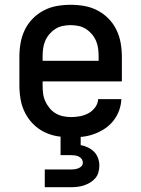

<svg xmlns="http://www.w3.org/2000/svg" viewBox="-20 -562 590 802"><path d="M277 12Q248 12 219 7Q190 2 164 -11Q138 -24 117.5 -45Q97 -66 84 -92Q71 -118 66 -147Q61 -176 61 -205V-325Q61 -354 66 -382.5Q71 -411 83.5 -437Q96 -463 116.5 -484Q137 -505 163 -518.5Q189 -532 217.5 -537Q246 -542 275 -542Q304 -542 332.5 -537Q361 -532 387 -518.5Q413 -505 433.5 -484Q454 -463 466.5 -437Q479 -411 484 -382.5Q489 -354 489 -325V-222H158V-205Q158 -188 160 -171.5Q162 -155 169 -139.5Q176 -124 187 -110.5Q198 -97 212.5 -88.5Q227 -80 243.5 -76.5Q260 -73 277 -73Q296 -73 314.5 -76.5Q333 -80 349.5 -89Q366 -98 377.5 -113.5Q389 -129 390 -148H487Q486 -124 477.5 -100.5Q469 -77 453.5 -57.5Q438 -38 417.5 -24.5Q397 -11 374 -2.5Q351 6 326.5 9Q302 12 277 12ZM158 -308H392V-325Q392 -342 390 -358.5Q388 -375 381.5 -390.5Q375 -406 364 -419Q353 -432 339 -441Q325 -450 308.5 -453.5Q292 -457 275 -457Q258 -457 241.5 -453.5Q225 -450 211 -441Q197 -432 186 -419Q175 -406 168.5 -390.5Q162 -375 160 -358.5Q158 -342 158 -325ZM167 220V146H275Q283 146 291 145Q299 144 307 141Q315 138 320.5 132Q326 126 326 118Q326 109 321 102Q316 95 308 91.5Q300 88 291.5 87Q283 86 275 86H233V0H317V44Q333 47 347.5 54Q362 61 373 72Q384 83 389.5 98.5Q395 114 395 130Q395 144 391 158Q387 172 378 182.5Q369 193 356.5 200.5Q344 208 330.5 212.5Q317 217 303 218.5Q289 220 275 220Z"/></svg>

Font: Lode Dark
Style: Bold
Weight: 700
Monospace: yes
Designer: Belleve Invis
Foundry: Belleve Invis
Version: Version 29.2.0; ttfautohint (v1.8.3)